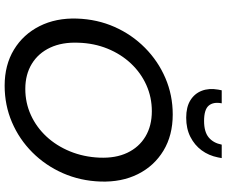

<svg xmlns="http://www.w3.org/2000/svg" viewBox="-94 -869 975 827"><g transform="rotate(90 393.5 -455.5)"><path d="M349 12Q260 12 194 -28Q128 -68 92.5 -138.5Q57 -209 60 -300Q63 -387 96 -461.5Q129 -536 186 -592.5Q243 -649 316.5 -680.5Q390 -712 473 -712Q563 -712 629 -672Q695 -632 730 -562Q765 -492 762 -401Q759 -314 726 -239Q693 -164 636.5 -107.5Q580 -51 506.5 -19.5Q433 12 349 12ZM363 -77Q423 -77 475.5 -101Q528 -125 568 -168Q608 -211 632 -269.5Q656 -328 659 -396Q662 -466 638 -516.5Q614 -567 568 -594.5Q522 -622 459 -622Q399 -622 346.5 -598.5Q294 -575 253.5 -532Q213 -489 189.5 -431Q166 -373 164 -306Q161 -236 185 -184.5Q209 -133 255 -105Q301 -77 363 -77ZM487 -770Q441 -770 412 -788Q383 -806 371 -837Q359 -868 366 -908L369 -923H425Q418 -887 435 -867Q452 -847 501 -847Q548 -847 572 -867Q596 -887 603 -923H661L658 -907Q650 -867 627.5 -836.5Q605 -806 569.5 -788Q534 -770 487 -770Z"/></g></svg>

Font: DM Sans 16pt Medium
Style: Italic
Weight: 500
Italic angle: -10°
Version: Version 4.004;gftools[0.9.30]